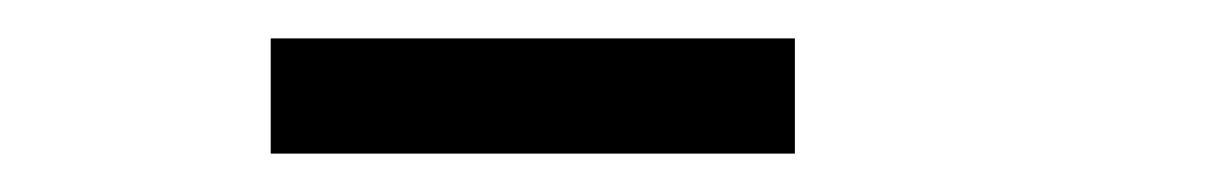

<svg xmlns="http://www.w3.org/2000/svg" viewBox="-20 -658 640 100"><path d="M121 -638H394V-578H121Z"/></svg>

Font: Karma Medium
Style: Regular
Weight: 500
Designer: Joana Correia
Foundry: Indian Type Foundry
Version: Version 1.202;PS 1.0;hotconv 1.0.78;makeotf.lib2.5.61930; tt